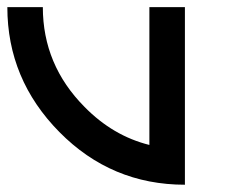

<svg xmlns="http://www.w3.org/2000/svg" viewBox="-69 -508 626 528"><path d="M439.5 0Q237.3 0 94.2 -145Q-48.8 -290 -48.8 -488.3H48.8Q48.8 -329.6 163.6 -213.9Q241.7 -134.3 341.8 -109.4V-488.3H439.5Z"/></svg>

Font: Arounder
Style: Regular
Weight: 400
Designer: Maxim Raikov
Foundry: Maxim Raikov
Version: Version 1.00 March 23, 2021, initial release